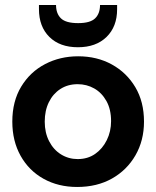

<svg xmlns="http://www.w3.org/2000/svg" viewBox="-20 -732 622 764"><path d="M287 12Q212 12 153.5 -20.5Q95 -53 62 -112Q29 -171 29 -248Q29 -329 64.5 -387.5Q100 -446 159.5 -477Q219 -508 291 -508Q366 -508 425 -475.5Q484 -443 518.5 -385Q553 -327 553 -248Q553 -173 519 -114Q485 -55 425.5 -21.5Q366 12 287 12ZM289 -99Q329 -99 358.5 -119.5Q388 -140 405 -174.5Q422 -209 422 -250Q422 -297 403.5 -330Q385 -363 355 -380Q325 -397 289 -397Q250 -397 220.5 -378Q191 -359 174.5 -325.5Q158 -292 158 -248Q158 -204 175.5 -170Q193 -136 223 -117.5Q253 -99 289 -99ZM290 -544Q218 -544 176.5 -585Q135 -626 135 -696V-712H203Q203 -678 222.5 -659Q242 -640 291 -640Q339 -640 358.5 -659Q378 -678 378 -712H446V-695Q446 -626 404 -585Q362 -544 290 -544Z"/></svg>

Font: Rethink Sans
Style: Bold
Weight: 700
Designer: The Rethink Sans project authors (Hans Thiessen). DM Sans designed by Colophon Foundry.
Foundry: Rethink Communications LLC
Version: Version 1.001